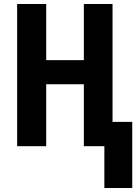

<svg xmlns="http://www.w3.org/2000/svg" viewBox="-20 -734 702 964"><path d="M504 210V0H401V-311H212V0H66V-714H212V-432H401V-714H545V-122H644V210Z"/></svg>

Font: Noto Sans Display Condensed
Style: Bold
Weight: 700
Width: 3
Designer: Monotype Design Team
Foundry: Monotype Imaging Inc.
Version: Version 2.003